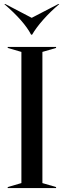

<svg xmlns="http://www.w3.org/2000/svg" viewBox="-20 -949 322 969"><path d="M19 -5 88 -25V-687L19 -707V-712H263V-707L194 -687V-25L263 -5V0H19ZM137 -774Q102 -842 2 -928L6 -929L140 -859L275 -929L279 -928Q235 -891 199 -850.5Q163 -810 142 -774Z"/></svg>

Font: Nyght Serif
Style: Regular
Weight: 400
Designer: Maksym Kobuzan
Version: Version 0.410